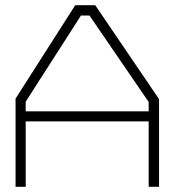

<svg xmlns="http://www.w3.org/2000/svg" viewBox="-20 -720 673 740"><path d="M553 0V-252H79V0H40V-340L270 -700H347L593 -338V0ZM553 -327 325 -660H292L79 -328V-291H553Z"/></svg>

Font: Turret Road Light
Style: Regular
Weight: 300
Designer: Noponies
Foundry: Noponies
Version: Version 1.001; ttfautohint (v1.8)